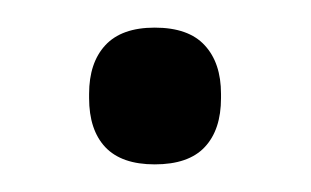

<svg xmlns="http://www.w3.org/2000/svg" viewBox="-20 -335 225 139"><path d="M92 -216Q68 -216 56.2 -228.5Q44.5 -241 44.5 -264V-267Q44.5 -289.5 56.2 -302.2Q68 -315 92 -315Q116.5 -315 128.2 -302.2Q140 -289.5 140 -267V-264Q140 -241 128.2 -228.5Q116.5 -216 92 -216Z"/></svg>

Font: Anek Malayalam
Style: Regular
Weight: 400
Version: Version 1.003